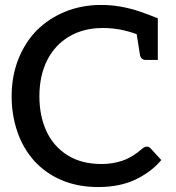

<svg xmlns="http://www.w3.org/2000/svg" viewBox="-20 -747 709 775"><path d="M376 8Q295 8 229.5 -19.5Q164 -47 117 -99Q72 -150 49.5 -217Q27 -284 27 -357Q27 -440 54 -508Q81 -576 128 -624Q177 -673 243.5 -700Q310 -727 388 -727Q430 -727 468.5 -720Q507 -713 544 -700.5Q581 -688 617 -673V-595L547 -603Q517 -616 477.5 -625Q438 -634 395 -634Q317 -634 259 -599.5Q201 -565 170 -503Q139 -441 139 -358Q139 -280 167 -218.5Q195 -157 251.5 -121Q308 -85 390 -85Q436 -85 476 -99Q516 -113 554 -147Q559 -151 563.5 -153Q568 -155 573 -155Q582 -155 588 -148L631 -101Q591 -53 527.5 -22.5Q464 8 376 8ZM530 -620 617 -595V-505H569Q559 -505 553 -510Q547 -515 545 -525Z"/></svg>

Font: Aleo Medium
Style: Regular
Weight: 500
Designer: Alessio Laiso
Foundry: Alessio Laiso
Version: Version 2.001;gftools[0.9.29]